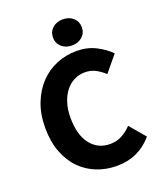

<svg xmlns="http://www.w3.org/2000/svg" viewBox="-156 -954 895 1065"><g transform="rotate(-20 291.0 -421.5)"><path d="M349 12Q287 12 232 -9.5Q177 -31 135.5 -73Q94 -115 70 -177.5Q46 -240 46 -322Q46 -403 71 -466.5Q96 -530 138 -574Q180 -618 236 -641Q292 -664 354 -664Q417 -664 467 -638.5Q517 -613 550 -579L472 -485Q447 -508 419.5 -522.5Q392 -537 357 -537Q324 -537 294.5 -522.5Q265 -508 243.5 -481Q222 -454 209.5 -415Q197 -376 197 -327Q197 -226 240 -170.5Q283 -115 355 -115Q395 -115 426.5 -132.5Q458 -150 482 -176L560 -84Q478 12 349 12ZM343 -701Q306 -701 282 -722.5Q258 -744 258 -778Q258 -812 282 -833.5Q306 -855 343 -855Q380 -855 404 -833.5Q428 -812 428 -778Q428 -744 404 -722.5Q380 -701 343 -701Z"/></g></svg>

Font: Giro Regular
Style: Bold
Weight: 700
Designer: Paul D. Hunt
Foundry: Adobe Systems Incorporated
Version: Version 1.000;PS 1.0;hotconv 1.0.88;makeotf.lib2.5.647800